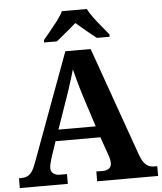

<svg xmlns="http://www.w3.org/2000/svg" viewBox="-61 -984 875 1036"><g transform="rotate(-5 376.5 -465.5)"><path d="M4 0V-53H16Q34 -53 48 -59Q62 -65 73.5 -80.5Q85 -96 96 -126L313 -714H450L659 -125Q669 -97 680.5 -81.5Q692 -66 705.5 -59.5Q719 -53 735 -53H753V0H423V-53H462Q477 -53 491 -62Q505 -71 505 -92Q505 -100 503.5 -108Q502 -116 500 -123Q498 -130 496 -135L461 -235H218L189 -149Q187 -141 184 -131Q181 -121 179 -110.5Q177 -100 177 -92Q177 -73 191 -63Q205 -53 222 -53H264V0ZM239 -296H441L388 -460Q381 -483 373 -509.5Q365 -536 358 -563Q351 -590 345 -613Q339 -592 331 -566Q323 -540 314.5 -514Q306 -488 298 -465ZM203 -784Q219 -803 240.5 -829Q262 -855 282.5 -882Q303 -909 313 -931H448Q459 -909 479 -882Q499 -855 521 -829Q543 -803 558 -784V-771H489Q475 -782 455 -798Q435 -814 415 -831Q395 -848 380 -861Q365 -848 345 -831Q325 -814 305.5 -798Q286 -782 272 -771H203Z"/></g></svg>

Font: Noto Serif Tamil
Style: Regular
Weight: 400
Designer: Indian Type Foundry, Tom Grace, and the Monotype Design Team
Foundry: Monotype Imaging Inc.
Version: Version 2.003